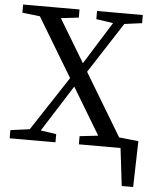

<svg xmlns="http://www.w3.org/2000/svg" viewBox="-58 -718 790 956"><g transform="rotate(5 337.5 -240.5)"><path d="M505.2 0H615.7L559.2 -40.8L586.3 188.1H643.5L649.4 -41.7L505.2 -56.7V0ZM9.8 0H238.8V-40.8L139.1 -55.4H118.8L9.8 -40.8V0ZM70.4 0H127.5L335.6 -328.2L302.7 -354L70.4 0ZM355.7 0H638.5V-40.8L507.7 -55.8H486.3L355.7 -40.8V0ZM334.8 -316.7 562.9 -669.3H505.8L302 -342.5L334.8 -316.7ZM478.9 0H583.7L180.9 -669.3H76.1L478.9 0ZM18.5 -628.5 148.4 -613.5H170.1L300.4 -628.5V-669.3H18.5V-628.5ZM388 -628.5 487.6 -613.9H507.9L616.8 -628.5V-669.3H388V-628.5Z"/></g></svg>

Font: Source Serif Variable
Style: Regular
Weight: 389
Designer: Frank Grießhammer
Foundry: Adobe Systems Incorporated
Version: Version 3.001;hotconv 1.0.111;makeotfexe 2.5.65597